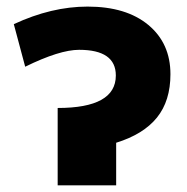

<svg xmlns="http://www.w3.org/2000/svg" viewBox="-20 -555 561 577"><path d="M243.2 -535.2Q359.4 -535.2 425.8 -480Q492.2 -424.8 492.2 -332Q492.2 -252 451.7 -201.7Q411.1 -151.4 329.1 -126V2H153.3V-230.5Q328.1 -230.5 328.1 -328.1Q328.1 -405.3 217.8 -405.3Q159.2 -405.3 55.7 -354.5L21.5 -482.4Q134.8 -535.2 243.2 -535.2Z"/></svg>

Font: Gen Shin Gothic Heavy
Style: Bold
Weight: 900
Designer: [Source Han Sans]
Ryoko NISHIZUKA  (kana & ideographs); Paul D. Hunt (Latin, Greek & Cyrillic); Wenlong ZHANG  (bopomofo
Version: Version 1.002.20150607